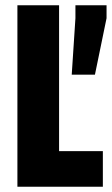

<svg xmlns="http://www.w3.org/2000/svg" viewBox="-20 -708 424 728"><path d="M46 0V-688H204V-135H370V0ZM252 -425 266 -639V-688H384V-639L340 -425Z"/></svg>

Font: Saira Condensed ExtraBold
Style: Regular
Weight: 800
Width: 3
Designer: Hector Gatti with collaboration of the Omnibus-Type team
Foundry: Omnibus-Type
Version: Version 1.101